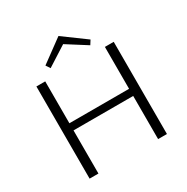

<svg xmlns="http://www.w3.org/2000/svg" viewBox="-190 -1024 1157 1187"><g transform="rotate(-30 388.0 -430.0)"><path d="M245 -712 225 -742 386 -860 547 -742 528 -712 386 -802ZM664 -658V0H601V-308H175V0H112V-658H175V-359H601V-658Z"/></g></svg>

Font: Ysabeau Infant Semilight
Style: Regular
Weight: 300
Designer: Christian Thalmann (Catharsis Fonts)
Version: Version 0.003